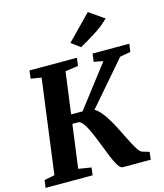

<svg xmlns="http://www.w3.org/2000/svg" viewBox="-142 -1108 1033 1213"><g transform="rotate(-15 375.0 -502.0)"><path d="M508.5 0Q493.5 0 477.8 -25Q462 -50 445.8 -89.8Q429.5 -129.5 412.8 -173.5Q396 -217.5 378.5 -257.2Q361 -297 343.5 -322Q326 -347 307.5 -347H237L245 -406.5H354L563.5 -679L503 -691L510 -743H750L743 -691L673 -678.5L388 -348.5L401 -402.5Q413.5 -403.5 425.2 -398.5Q437 -393.5 449 -382.8Q461 -372 472.8 -357.8Q484.5 -343.5 496 -326Q519.5 -290.5 541.2 -247.5Q563 -204.5 583 -164.2Q603 -124 620 -96.2Q637 -68.5 650.5 -64L697 -50L691.5 0ZM3.5 0 10 -49.5 78 -63 159.5 -679.5 91 -691 97 -743H407.5L400.5 -691L316 -679.5L233.5 -63L317.5 -49.5L311 0ZM450.5 -800.5 392 -844 548.5 -1004 647 -935.5Q615 -904 579.2 -879.2Q543.5 -854.5 510 -835.2Q476.5 -816 450.5 -800.5Z"/></g></svg>

Font: Merriweather ExtraBold
Style: Italic
Weight: 800
Italic angle: -7.8°
Version: Version 2.101